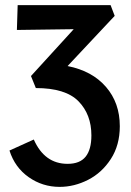

<svg xmlns="http://www.w3.org/2000/svg" viewBox="-20 -441 511 750"><path d="M448 52Q448 126 413 180Q378 234 324 261.5Q270 289 213 289Q146 289 92 251Q38 213 17 147L112 104Q154 199 244 199Q292 199 314.5 171Q337 143 337 88Q337 6 286.5 -45.5Q236 -97 120 -97L101 -144L268 -327L46 -324L49 -421H412L428 -379L244 -183Q340 -164 394 -101.5Q448 -39 448 52Z"/></svg>

Font: Ysabeau Infant
Style: Bold
Weight: 700
Designer: Christian Thalmann (Catharsis Fonts)
Version: Version 0.003